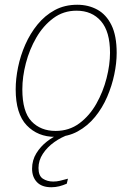

<svg xmlns="http://www.w3.org/2000/svg" viewBox="-20 -566 557 808"><path d="M212 10Q139 10 92.5 -38.5Q46 -87 46 -190Q46 -234 56 -283Q66 -332 86.5 -378.5Q107 -425 138 -463Q169 -501 210.5 -523.5Q252 -546 305 -546Q352 -546 389.5 -525.5Q427 -505 449 -460.5Q471 -416 471 -343Q471 -301 461 -253Q451 -205 431 -158.5Q411 -112 380 -74Q349 -36 307 -13Q265 10 212 10ZM214 -15Q271 -15 314 -47Q357 -79 385.5 -129.5Q414 -180 428.5 -237Q443 -294 443 -344Q443 -433 405 -477Q367 -521 302 -521Q247 -521 204.5 -489.5Q162 -458 133 -408Q104 -358 89 -300.5Q74 -243 74 -190Q74 -96 112.5 -55.5Q151 -15 214 -15ZM196 222Q156 222 135.5 200.5Q115 179 115 144Q115 108 133 79Q151 50 177.5 29.5Q204 9 228 0H271Q238 11 208.5 32Q179 53 160.5 81Q142 109 142 141Q142 174 160.5 186Q179 198 204 198Q218 198 231 195Q244 192 266 186L261 207Q245 214 229 218Q213 222 196 222Z"/></svg>

Font: Noto Serif Thin
Style: Italic
Weight: 100
Italic angle: -12°
Designer: Monotype Design Team
Foundry: Monotype Imaging Inc.
Version: Version 2.014; ttfautohint (v1.8.4.7-5d5b)